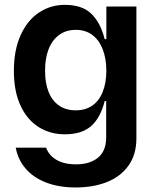

<svg xmlns="http://www.w3.org/2000/svg" viewBox="-20 -573 655 808"><path d="M46.2 48.3H174Q185.4 80.6 217.5 99.6Q249.6 118.6 300.4 118.6Q358 118.6 392.2 90.7Q426.5 62.9 426.8 5.7V-147.7H420.5Q403.4 -78.5 364.2 -43.1Q324.9 -7.8 252.8 -7.8Q191.8 -7.8 143.1 -38Q94.5 -68.2 66.4 -128.4Q38.4 -188.6 38.4 -274.9Q38.4 -361.9 66.6 -424.5Q94.8 -487.2 143.6 -519.9Q192.5 -552.6 252.8 -552.6Q325.6 -552.6 364.3 -515.1Q403.1 -477.6 420.5 -408.4H427.6V-545.5H554V9.2Q554 77.1 521.1 123.4Q488.3 169.7 430.8 192.8Q373.2 215.9 298.3 215.9Q227.6 215.9 174 195.1Q120.4 174.4 87.9 136.5Q55.4 98.7 46.2 48.3ZM427.6 -275.6Q427.2 -327.4 412.1 -366.1Q397 -404.8 368.3 -426.1Q339.5 -447.4 299 -447.4Q257.1 -447.4 227.8 -425.2Q198.5 -403.1 183.9 -364.3Q169.4 -325.6 169.7 -275.6Q169.4 -224.8 184.1 -187.1Q198.9 -149.5 228 -129.1Q257.1 -108.7 299 -108.7Q339.5 -108.7 368.3 -128.6Q397 -148.4 412.1 -185.9Q427.2 -223.4 427.6 -275.6Z"/></svg>

Font: Riot Sans
Style: Bold
Weight: 600
Designer: Rasmus Andersson
Foundry: rsms
Version: Version 4.001